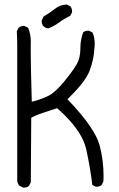

<svg xmlns="http://www.w3.org/2000/svg" viewBox="-20 -853 540 870"><path d="M87.9 -2.9Q102.1 -2.9 111.3 -10.7L119.6 -27.3L121.6 -319.8Q149.4 -334 175 -341.8Q200.7 -349.6 238.8 -362.8Q258.8 -345.2 273.4 -330.6Q354.5 -249.5 370.6 -176.8Q388.7 -95.2 398.4 -14.6L413.1 -7.3Q415 -6.8 417 -6.8Q431.2 -6.8 440.4 -14.6L448.7 -31.2Q449.2 -43.5 449.2 -55.7Q449.2 -126.5 431.6 -193.8Q410.2 -272.5 290.5 -398.4L285.6 -403.3Q296.9 -414.6 302.7 -420.4Q369.1 -486.8 386.7 -534.2Q405.8 -586.4 407.7 -633.3Q407.7 -633.3 407.7 -633.8Q409.2 -645 409.2 -655.8Q409.2 -682.6 399.4 -705.6L383.8 -713.4Q381.8 -713.9 379.9 -713.9Q366.2 -713.9 356.9 -706.5Q344.2 -673.3 344.2 -634.3Q344.2 -590.8 327.9 -562.3Q311.5 -533.7 271.5 -484.4Q230.5 -434.6 200.4 -419.4Q170.4 -404.3 132.8 -394L124 -392.1Q119.1 -562.5 119.1 -625.5Q119.1 -647 119.4 -654.3Q119.6 -661.6 119.6 -665.5Q119.6 -698.2 107.4 -727.1L91.8 -734.9Q89.8 -735.4 87.9 -735.4Q73.7 -735.4 64.5 -727.5L56.2 -711.4Q58.1 -678.7 58.1 -645V-33.7Q59.6 -21 67.4 -11.7L84 -3.4Q85.9 -2.9 87.9 -2.9ZM306.6 -800.8Q306.6 -814.9 298.8 -824.2L282.7 -832.5Q252.9 -832 229.5 -813.5Q204.1 -793.5 177.2 -777.8L169.4 -761.7Q168.9 -759.8 168.9 -757.8Q168.9 -743.2 177.2 -733.9Q186.5 -726.1 198.2 -724.1Q224.6 -733.9 247.6 -751Q271.5 -769 298.3 -781.2L306.2 -796.9Q306.6 -798.8 306.6 -800.8Z"/></svg>

Font: Bakudai
Style: ExtraLight
Weight: 200
Version: Version 1.48